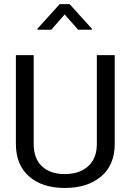

<svg xmlns="http://www.w3.org/2000/svg" viewBox="-20 -908 623 938"><path d="M453.1 -638.7H540.5V-205.1Q540.5 -102.1 473.9 -45.9Q407.2 10.3 296.9 10.3Q186.5 10.3 122.1 -46.1Q57.6 -102.5 57.6 -205.1V-638.7H144.5V-205.1Q144.5 -133.8 184.8 -95.7Q225.1 -57.6 296.4 -57.6Q367.7 -57.6 410.4 -95.7Q453.1 -133.8 453.1 -205.1ZM429.2 -762.7H361.8L295.9 -837.4L230.5 -762.7H163.1V-768.1L271.5 -887.7H320.3L429.2 -767.1Z"/></svg>

Font: Yantramanav
Style: Regular
Weight: 400
Version: Version 1.001;PS 1.0;hotconv 1.0.72;makeotf.lib2.5.5900; ttf